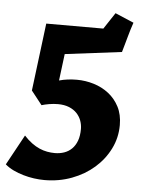

<svg xmlns="http://www.w3.org/2000/svg" viewBox="-63 -800 658 864"><g transform="rotate(5 265.5 -368.0)"><path d="M206.1 -105Q228.5 -105 248.3 -111.8Q268.1 -118.7 282.7 -133.1Q297.4 -147.5 305.7 -169.7Q314 -191.9 314 -223.1Q314 -242.2 307.4 -260.5Q300.8 -278.8 287.1 -293.5Q273.4 -308.1 252 -316.9Q230.5 -325.7 201.2 -325.7Q182.1 -325.7 161.9 -322.3Q141.6 -318.8 127.9 -314.5L79.1 -376.5L117.2 -682.1H375L423.8 -755.9L507.8 -720.2Q502 -703.1 497.3 -688Q492.7 -672.9 488.3 -657Q483.9 -641.1 479 -623.8Q474.1 -606.4 467.8 -584.5L211.9 -552.7L196.8 -432.1Q215.8 -437.5 235.8 -439.9Q255.9 -442.4 276.9 -442.4Q315.9 -442.4 353.5 -430.9Q391.1 -419.4 420.9 -396.2Q450.7 -373 468.8 -338.1Q486.8 -303.2 486.8 -255.9Q486.8 -198.7 461.9 -148.7Q437 -98.6 394 -61Q351.1 -23.4 293.5 -1.7Q235.8 20 169.9 20Q147 20 122.6 16.6Q98.1 13.2 74.5 6.3Q50.8 -0.5 29.3 -10.7Q7.8 -21 -8.8 -35.2L65.9 -171.9Q84 -152.3 101.6 -139.4Q119.1 -126.5 136.7 -118.9Q154.3 -111.3 171.6 -108.2Q189 -105 206.1 -105Z"/></g></svg>

Font: Simonetta
Style: Black Italic
Weight: 900
Italic angle: -2°
Designer: Gayaneh Bagdasaryan
Foundry: Brownfox
Version: Version 1.002